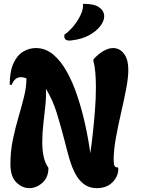

<svg xmlns="http://www.w3.org/2000/svg" viewBox="-20 -971 735 995"><path d="M132 4Q95 4 64.5 -26Q34 -56 34 -121Q34 -186 46.5 -246.5Q59 -307 75.5 -363Q92 -419 104.5 -469.5Q117 -520 117 -565Q102 -571 89 -571Q71 -571 59 -560Q47 -549 40 -530L30 -533Q31 -603 50.5 -644.5Q70 -686 101 -704Q132 -722 165 -722Q215 -722 254.5 -689.5Q294 -657 325.5 -601Q357 -545 380.5 -474.5Q404 -404 421 -327.5Q438 -251 448 -177Q454 -217 460.5 -275Q467 -333 472 -397Q477 -461 477 -519Q477 -561 474 -595.5Q471 -630 464 -655V-663Q490 -692 516.5 -707Q543 -722 566 -722Q600 -722 622.5 -692.5Q645 -663 645 -609Q645 -569 634 -511.5Q623 -454 608 -389Q593 -324 581.5 -261.5Q570 -199 569 -149Q569 -135 571 -119Q573 -103 592 -103Q593 -99 593 -97Q593 -95 593 -93Q592 -55 562 -25.5Q532 4 482 4Q443 4 416 -16Q389 -36 371 -69.5Q353 -103 340.5 -145.5Q328 -188 317 -233Q297 -311 275.5 -381.5Q254 -452 218 -511Q220 -471 215 -423.5Q210 -376 204.5 -327.5Q199 -279 199 -234Q199 -194 206 -160.5Q213 -127 231 -101Q231 -52 200 -24Q169 4 132 4ZM338 -761Q325 -761 319 -767.5Q313 -774 313 -783Q313 -789 314 -792Q336 -806 359.5 -834Q383 -862 398 -894Q413 -926 410 -951Q468 -952 494 -933Q520 -914 520 -887Q520 -862 499.5 -835.5Q479 -809 442 -788.5Q405 -768 353 -762Q349 -761 345.5 -761Q342 -761 338 -761Z"/></svg>

Font: Agbalumo
Style: Regular
Weight: 400
Designer: Raphael Alegbeleye
Foundry: Sorkin Type Co.
Version: Version 1.000; ttfautohint (v1.8.4)